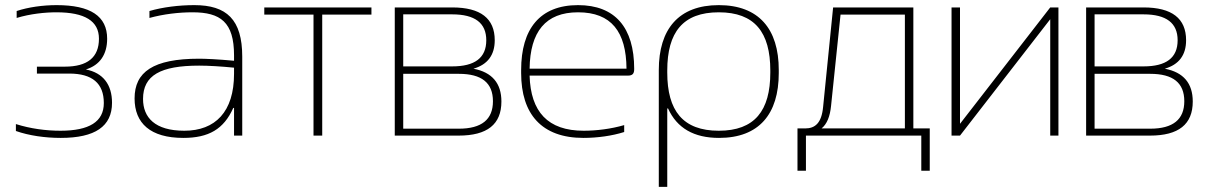

<svg xmlns="http://www.w3.org/2000/svg" viewBox="-20 -529 4708 749"><path d="M233 -269H124V-242H250C340 -242 385 -204 385 -127C385 -54 328 -19 216 -19C159 -19 99 -27 42 -45V-18C93 0 156 9 217 9C351 9 417 -36 417 -128C417 -199 382 -245 315 -258C370 -275 398 -317 398 -378C398 -466 333 -509 201 -509C147 -509 90 -501 45 -486V-459C98 -475 155 -481 200 -481C311 -481 366 -447 366 -378C366 -305 321 -269 233 -269Z M738 -509C678 -509 614 -501 563 -486V-459C618 -474 677 -481 731 -481C840 -481 893 -443 893 -313V-292C828 -298 780 -300 757 -300C577 -300 505 -248 505 -145C505 -48 567 9 695 9C794 9 853 -25 890 -108H893V0H925V-308C925 -453 864 -509 738 -509ZM538 -143C538 -235 606 -273 757 -273C793 -273 843 -270 893 -265V-241C893 -93 820 -19 699 -19C584 -19 538 -71 538 -143Z M1203 0H1237V-472H1429V-500H1011V-472H1203Z M1520 0H1769C1881 0 1936 -44 1936 -133C1936 -204 1900 -247 1827 -261C1882 -277 1910 -314 1910 -372C1910 -457 1855 -500 1744 -500H1520ZM1553 -27V-241H1770C1859 -241 1903 -206 1903 -134C1903 -63 1859 -27 1770 -27ZM1553 -270V-473H1744C1833 -473 1877 -439 1877 -372C1877 -303 1832 -270 1744 -270Z M2454 -260C2454 -422 2379 -509 2235 -509C2086 -509 2013 -416 2013 -256V-244C2013 -84 2093 9 2256 9C2310 9 2368 1 2415 -14V-41C2364 -26 2306 -19 2257 -19C2117 -19 2050 -93 2046 -234H2429C2449 -234 2454 -243 2454 -260ZM2046 -261C2048 -405 2108 -481 2235 -481C2365 -481 2423 -405 2424 -261Z M3018 -244V-256C3018 -416 2940 -509 2784 -509C2627 -509 2550 -415 2550 -256V200H2583V-106H2586C2621 -29 2687 9 2785 9C2941 9 3018 -84 3018 -244ZM2583 -246V-254C2583 -403 2644 -481 2784 -481C2924 -481 2985 -403 2985 -254V-246C2985 -97 2924 -19 2784 -19C2644 -19 2583 -97 2583 -246Z M3121 -28H3091V137H3124V0H3574V137H3607V-28H3543V-500H3230L3191 -112C3185 -48 3159 -28 3121 -28ZM3185 -28C3206 -45 3218 -75 3222 -116L3259 -472H3510V-28Z M3692 0H3725L4077 -454V0H4109V-500H4077L3725 -46V-500H3692Z M4217 0H4466C4578 0 4633 -44 4633 -133C4633 -204 4597 -247 4524 -261C4579 -277 4607 -314 4607 -372C4607 -457 4552 -500 4441 -500H4217ZM4250 -27V-241H4467C4556 -241 4600 -206 4600 -134C4600 -63 4556 -27 4467 -27ZM4250 -270V-473H4441C4530 -473 4574 -439 4574 -372C4574 -303 4529 -270 4441 -270Z"/></svg>

Font: LT Wave Text Thin
Style: Regular
Weight: 100
Designer: Daniel Lyons
Version: Version 2.5 (Glyphs App)